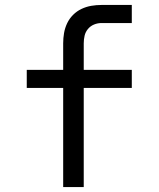

<svg xmlns="http://www.w3.org/2000/svg" viewBox="-20 -755 640 775"><path d="M235 0V-400H88V-473H235V-580Q235 -601 238.5 -621.5Q242 -642 251 -661Q260 -680 275 -695Q290 -710 309 -719Q328 -728 348.5 -731.5Q369 -735 390 -735H512V-662H390Q374 -662 359.5 -656Q345 -650 335 -638Q325 -626 321.5 -611Q318 -596 318 -580V-473H512V-400H318V0Z"/></svg>

Font: Iosevka SS04 Extended
Style: Regular
Weight: 400
Width: 7
Monospace: yes
Designer: Belleve Invis
Foundry: Belleve Invis
Version: Version 19.0.0; ttfautohint (v1.8.4)